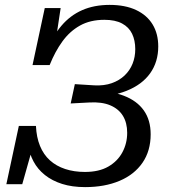

<svg xmlns="http://www.w3.org/2000/svg" viewBox="-20 -748 715 785"><path d="M328 17Q275 17 234 4Q193 -9 163.5 -32.5Q134 -56 117 -88Q100 -120 94 -158H117L71 5H6L57 -233H127Q129 -187 143.5 -151.5Q158 -116 184 -92.5Q210 -69 246.5 -57Q283 -45 327 -45Q385 -45 423 -67Q461 -89 480.5 -125.5Q500 -162 500 -205Q500 -246 482.5 -274.5Q465 -303 430.5 -317.5Q396 -332 345 -329L269 -325L286 -404L366 -399Q406 -397 437 -408Q468 -419 489.5 -439.5Q511 -460 522 -487.5Q533 -515 533 -547Q533 -583 520 -610Q507 -637 479 -652Q451 -667 407 -667Q349 -667 307 -643.5Q265 -620 235 -578.5Q205 -537 183 -482H113L163 -715H228L201 -537H170Q195 -600 231 -642.5Q267 -685 316 -706.5Q365 -728 428 -728Q492 -728 536.5 -707Q581 -686 604 -648Q627 -610 627 -558Q627 -495 594 -448.5Q561 -402 497 -376.5Q433 -351 340 -351L428 -389L418 -341L355 -377Q433 -377 486.5 -356.5Q540 -336 568 -296.5Q596 -257 596 -199Q596 -131 562.5 -82.5Q529 -34 468.5 -8.5Q408 17 328 17Z"/></svg>

Font: Roboto Serif
Style: Italic
Weight: 400
Italic angle: -10°
Designer: Greg Gazdowicz
Foundry: Commercial Type
Version: Version 1.008